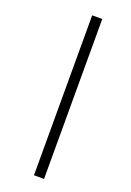

<svg xmlns="http://www.w3.org/2000/svg" viewBox="-178 -931 737 1083"><g transform="rotate(20 190.0 -389.0)"><path d="M177 -869H237.5V91H177Z"/></g></svg>

Font: Merriweather 120pt Black
Style: Italic
Weight: 900
Italic angle: -7.8°
Version: Version 2.101